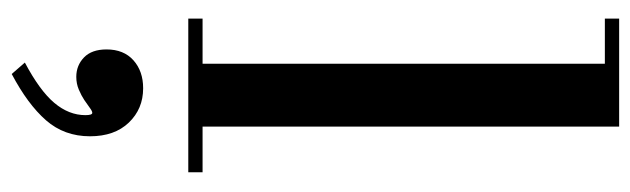

<svg xmlns="http://www.w3.org/2000/svg" viewBox="-404 -390 1103 336"><g transform="rotate(90 148.0 -222.5)"><path d="M13 -754H202V-25H282V0H13V-25H92V-729H13ZM219 172Q219 217 191 249Q163 281 110 309L90 286Q139 260 160.5 234.5Q182 209 182 180Q182 168 178 168Q175 168 169 172.5Q163 177 155.5 182Q148 187 137.5 191.5Q127 196 115 196Q95 196 81 182.5Q67 169 67 143Q67 113 86 96Q105 79 135 79Q171 79 195 104Q219 129 219 172Z"/></g></svg>

Font: Libre Bodoni
Style: Regular
Weight: 400
Designer: Pablo Impallari, Rodrigo Fuenzalida
Foundry: Pablo Impallari, Rodrigo Fuenzalida
Version: Version 1.001; ttfautohint (v1.5.65-e2d9)